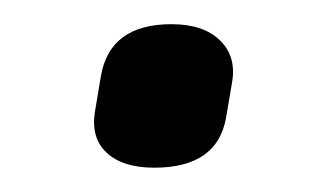

<svg xmlns="http://www.w3.org/2000/svg" viewBox="-20 -494 272 158"><path d="M106.9 -356Q81.1 -356 67.9 -368.2Q54.7 -380.4 58.1 -401.9L63 -431.2Q70.3 -474.1 121.1 -474.1Q147.5 -474.1 161.1 -460.7Q174.8 -447.3 170.9 -425.8L166 -397Q158.7 -356 106.9 -356Z"/></svg>

Font: Sofia Sans
Style: Italic
Weight: 400
Italic angle: -9°
Designer: Botio Nikoltchev, Ani Petrova
Foundry: lettersoup
Version: Version 4.100